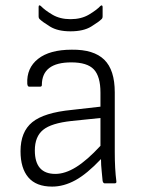

<svg xmlns="http://www.w3.org/2000/svg" viewBox="-20 -679 529 711"><path d="M173 12Q114 12 85 -22Q56 -56 56 -119Q56 -191 99.5 -226.5Q143 -262 246 -272L352 -284V-336Q352 -396 327.5 -422Q303 -448 244 -448Q135 -448 135 -364Q135 -358 128 -358H88Q82 -358 81 -369Q78 -427 121 -461Q164 -495 246 -495Q327 -496 366 -458Q405 -420 405 -337V-116Q405 -84 406.5 -57Q408 -30 411 -7Q412 0 404 0H368Q362 0 360 -9Q359 -23 356.5 -45.5Q354 -68 354 -90Q302 -35 259 -11.5Q216 12 173 12ZM109 -122Q109 -35 185 -35Q221 -35 261.5 -60Q302 -85 352 -139V-242L245 -231Q170 -223 139.5 -198Q109 -173 109 -122ZM241 -563Q194 -563 165.5 -580.5Q137 -598 126 -609Q123 -612 123 -618V-653Q123 -663 131 -657Q145 -642 173.5 -625Q202 -608 241 -608Q281 -608 309.5 -625Q338 -642 352 -657Q356 -660 358 -658.5Q360 -657 360 -653V-618Q360 -612 357 -609Q346 -598 317.5 -580.5Q289 -563 241 -563Z"/></svg>

Font: Sofia Sans Light
Style: Regular
Weight: 300
Designer: Botio Nikoltchev, Ani Petrova
Foundry: lettersoup
Version: Version 4.100; ttfautohint (v1.8.3)